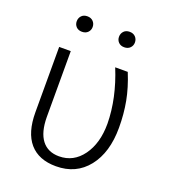

<svg xmlns="http://www.w3.org/2000/svg" viewBox="-133 -806 801 912"><g transform="rotate(20 267.5 -350.5)"><path d="M75.7 0ZM134.3 -528.3V-194.8Q134.8 -118.7 165 -79.1Q195.3 -39.6 252 -39.6Q325.2 -39.6 370.6 -102.1Q416 -164.6 416 -263.7Q414.6 -391.6 358.9 -528.3H422.4Q450.7 -459 462.4 -396.5Q474.1 -334 474.1 -264.6Q474.1 -139.2 415 -64.7Q356 9.8 254.4 9.8Q167 9.8 121.3 -43Q75.7 -95.7 75.7 -198.2V-528.3ZM112.3 -671.4Q112.3 -688 123 -699.5Q133.8 -710.9 152.3 -710.9Q170.9 -710.9 181.9 -699.5Q192.9 -688 192.9 -671.4Q192.9 -655.3 181.9 -644Q170.9 -632.8 152.3 -632.8Q133.8 -632.8 123 -644Q112.3 -655.3 112.3 -671.4ZM326.2 -670.9Q326.2 -687.5 336.9 -699Q347.7 -710.4 366.2 -710.4Q384.8 -710.4 395.8 -699Q406.7 -687.5 406.7 -670.9Q406.7 -654.8 395.8 -643.6Q384.8 -632.3 366.2 -632.3Q347.7 -632.3 336.9 -643.6Q326.2 -654.8 326.2 -670.9Z"/></g></svg>

Font: Roboto Light
Style: Regular
Weight: 300
Designer: Google
Version: Version 2.134; 2016; ttfautohint (v1.6)